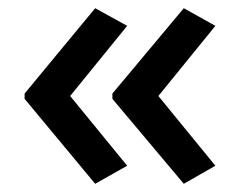

<svg xmlns="http://www.w3.org/2000/svg" viewBox="-20 -501 585 468"><path d="M40 -273 212 -481 290 -438 151 -267 290 -97 212 -53 40 -260ZM254 -273 428 -481 505 -438 366 -267 505 -97 428 -53 254 -260Z"/></svg>

Font: Noto Sans Adlam Unjoined Medium
Style: Regular
Weight: 500
Version: Version 3.001